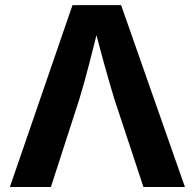

<svg xmlns="http://www.w3.org/2000/svg" viewBox="-20 -748 779 768"><path d="M19.5 0 270 -727.5H464.4L719.7 0H553.7L437.5 -351.6Q416.5 -419.9 394.8 -499.3Q373 -578.6 348.6 -673.8H382.8Q358.9 -578.6 338.4 -498.8Q317.9 -418.9 297.4 -351.6L183.6 0Z"/></svg>

Font: Inter 18pt
Style: Bold
Weight: 700
Designer: Rasmus Andersson
Foundry: rsms
Version: Version 4.001;git-66647c0bb